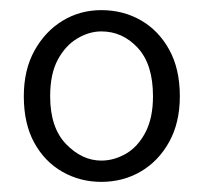

<svg xmlns="http://www.w3.org/2000/svg" viewBox="-20 -722 402 379"><path d="M180 -702Q138 -702 103.5 -681Q69 -660 48 -622Q27 -584 27 -532Q27 -478 47.5 -440.5Q68 -403 103 -383Q138 -363 180 -363Q223 -363 258 -383.5Q293 -404 314 -442Q335 -480 335 -532Q335 -586 314 -624Q293 -662 258 -682Q223 -702 180 -702ZM180 -660Q222 -660 252 -627.5Q282 -595 282 -532Q282 -489 267 -460.5Q252 -432 228.5 -418.5Q205 -405 180 -405Q142 -405 110.5 -437.5Q79 -470 79 -532Q79 -576 94 -604Q109 -632 132.5 -646Q156 -660 180 -660Z"/></svg>

Font: Catamaran ExtraLight
Style: Regular
Weight: 250
Designer: Pria Ravichandran
Version: Version 2.000